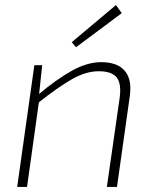

<svg xmlns="http://www.w3.org/2000/svg" viewBox="-20 -740 610 760"><path d="M381 -494Q423 -494 450 -479Q477 -464 488.5 -434.5Q500 -405 494 -361L443 0H403L454 -355Q461 -411 441 -434.5Q421 -458 371 -458Q319 -458 263 -425.5Q207 -393 130 -332L131 -365Q202 -425 263.5 -459.5Q325 -494 381 -494ZM147 -482 134 -360 135 -343 87 0H48L116 -482ZM439 -720 462 -688 281 -553 264 -573Z"/></svg>

Font: Exo 2 ExtraLight
Style: Italic
Weight: 250
Italic angle: -8°
Designer: Natanael Gama
Foundry: Natanael Gama
Version: Version 2.010